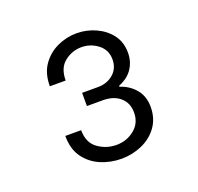

<svg xmlns="http://www.w3.org/2000/svg" viewBox="-78 -890 563 547"><g transform="rotate(-20 203.0 -616.0)"><path d="M204 -426Q171 -426 141.5 -438.5Q112 -451 93.5 -476.5Q75 -502 75 -542H123Q123 -504 148 -486Q173 -468 204 -468Q235 -468 258.5 -487Q282 -506 282 -538Q282 -567 262.5 -584Q243 -601 210 -601H162V-641H210Q238 -641 257 -657.5Q276 -674 276 -701Q276 -730 254 -747Q232 -764 204 -764Q176 -764 153 -746Q130 -728 130 -690H82Q82 -729 100 -754.5Q118 -780 146 -793Q174 -806 205 -806Q235 -806 262.5 -793.5Q290 -781 307 -758.5Q324 -736 324 -704Q324 -677 310 -656Q296 -635 268 -624V-621Q296 -612 314 -590.5Q332 -569 332 -537Q332 -502 314 -477Q296 -452 266.5 -439Q237 -426 204 -426Z"/></g></svg>

Font: Be Vietnam Pro ExtraLight
Style: Regular
Weight: 200
Designer: Lam Bao, Tony Le, Vietanh Nguyen
Foundry: Yellow Type Foundry
Version: Version 1.002; ttfautohint (v1.8.3)